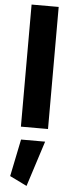

<svg xmlns="http://www.w3.org/2000/svg" viewBox="-69 -783 456 1175"><g transform="rotate(5 158.5 -196.0)"><path d="M83.5 78.6H231.4L141.6 358.4L36.6 307.1ZM242.2 0H75.7V-750H242.2Z"/></g></svg>

Font: Estedad-FD ExtraBold
Style: Regular
Weight: 800
Designer: Amin Abedi
Version: Version 7.3